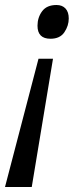

<svg xmlns="http://www.w3.org/2000/svg" viewBox="-30 -566 311 768"><path d="M172 -411Q120 -411 120 -463Q120 -496 138.5 -521Q157 -546 196 -546Q219 -546 232 -532Q245 -518 245 -492Q245 -463 227.5 -437Q210 -411 172 -411ZM-10 182 124 -331H182L97 182Z"/></svg>

Font: Noto Sans
Style: Italic
Weight: 400
Italic angle: -12°
Designer: Monotype Design Team
Foundry: Monotype Imaging Inc.
Version: Version 2.013; ttfautohint (v1.8.4.7-5d5b)